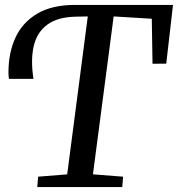

<svg xmlns="http://www.w3.org/2000/svg" viewBox="-20 -763 726 783"><path d="M132 0 135.5 -42.5 254 -52 338 -696 288.5 -695Q214.5 -693.5 172.5 -662.2Q130.5 -631 117.5 -574.8Q104.5 -518.5 116.5 -441.5H16.5Q15.5 -447.5 15 -454.2Q14.5 -461 14.5 -468Q14.5 -548 43.2 -610Q72 -672 132.2 -707.5Q192.5 -743 286.5 -743H685.5L658 -503.5L602 -503L599 -686.5L443.5 -696L359 -52L482 -42.5L478.5 0Z"/></svg>

Font: Merriweather 20pt
Style: Italic
Weight: 400
Italic angle: -7.8°
Version: Version 2.101